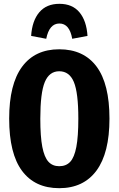

<svg xmlns="http://www.w3.org/2000/svg" viewBox="-20 -968 621 1005"><path d="M553 -347Q553 -167 485 -75Q417 17 290 17Q163 17 95.5 -73.5Q28 -164 28 -347Q28 -527 95.5 -618.5Q163 -710 290 -710Q418 -710 485.5 -619.5Q553 -529 553 -347ZM191 -347Q191 -253 201.5 -199Q212 -145 233.5 -121.5Q255 -98 290 -98Q326 -98 347.5 -121Q369 -144 379.5 -198.5Q390 -253 390 -347Q390 -483 366.5 -539Q343 -595 290 -595Q238 -595 214.5 -538.5Q191 -482 191 -347ZM438 -780 358 -765Q344 -845 291 -845Q238 -845 222 -765L143 -780Q148 -859 185.5 -903.5Q223 -948 291 -948Q359 -948 396 -903.5Q433 -859 438 -780Z"/></svg>

Font: Fira Sans Extra Condensed
Style: Bold
Weight: 700
Width: 1
Designer: Carrois Corporate & Edenspiekermann AG
Foundry: Carrois Corporate GbR & Edenspiekermann AG
Version: Version 4.203